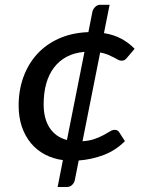

<svg xmlns="http://www.w3.org/2000/svg" viewBox="-20 -648 620 783"><path d="M324.5 -436.5Q283 -433 252 -416.5Q221 -400 200 -372.2Q179 -344.5 168.5 -306.8Q158 -269 158 -222.5Q158 -163.5 182.8 -126.2Q207.5 -89 253 -77ZM404 -513Q444 -506.5 474.8 -490Q505.5 -473.5 529 -449L498 -412.5Q493 -406 488.2 -403.2Q483.5 -400.5 475 -400.5Q468.5 -400.5 461.2 -404.5Q454 -408.5 444 -413.8Q434 -419 420.5 -424.8Q407 -430.5 388.5 -434L316.5 -72Q346.5 -74 367.2 -81.8Q388 -89.5 403 -97.5Q418 -105.5 428.2 -112Q438.5 -118.5 447 -118.5Q460 -118.5 465.5 -109.5L489.5 -72.5Q452.5 -35 403.5 -16.2Q354.5 2.5 301 6.5L285 87Q282.5 98 274 106.2Q265.5 114.5 253.5 114.5H215L236.5 5Q196.5 -0.5 163.2 -18Q130 -35.5 106.2 -64Q82.5 -92.5 69.2 -131.2Q56 -170 56 -217.5Q56 -280 75.5 -333.8Q95 -387.5 131.5 -427.5Q168 -467.5 220.8 -491Q273.5 -514.5 340.5 -517L357 -601Q359.5 -611 368.2 -619.8Q377 -628.5 389 -628.5H427Z"/></svg>

Font: Lato SemiBold
Style: Italic
Weight: 600
Italic angle: -7°
Designer: Lukasz Dziedzic with Adam Twardoch and Botio Nikoltchev
Foundry: tyPoland Lukasz Dziedzic
Version: Version 2.015; 2015-08-06; http://www.latofonts.com/